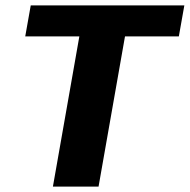

<svg xmlns="http://www.w3.org/2000/svg" viewBox="-20 -695 706 715"><path d="M177 0H347L445.5 -559.5H646L666.5 -675H94.5L74 -559.5H275.5Z"/></svg>

Font: Anybody UltraCondensed Thin
Style: Bold Italic
Weight: 700
Italic angle: -10°
Version: Version 1.111